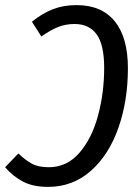

<svg xmlns="http://www.w3.org/2000/svg" viewBox="-34 -720 547 752"><path d="M-14 -65 38 -119Q65 -93 90.5 -79Q116 -65 157 -65Q228 -65 277 -121.5Q326 -178 350 -267.5Q374 -357 374 -454Q374 -545 344.5 -585.5Q315 -626 258 -626Q223 -626 193 -614Q163 -602 128 -577L91 -635Q132 -668 173.5 -684Q215 -700 266 -700Q364 -700 415.5 -636.5Q467 -573 467 -453Q467 -326 430 -220Q393 -114 322 -51Q251 12 154 12Q95 12 55.5 -9Q16 -30 -14 -65Z"/></svg>

Font: Fira Sans Extra Condensed
Style: Italic
Weight: 400
Width: 3
Italic angle: -8°
Designer: Carrois Corporate & Edenspiekermann AG
Foundry: Carrois Corporate GbR & Edenspiekermann AG
Version: Version 4.203